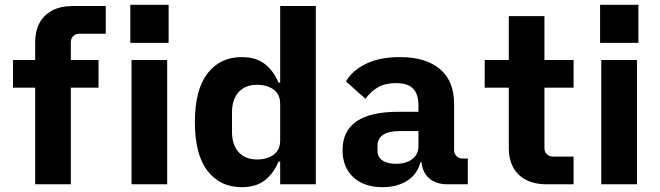

<svg xmlns="http://www.w3.org/2000/svg" viewBox="-20 -765 2740 797"><path d="M126 -401H34V-516H126V-591Q126 -635 143.5 -668.5Q161 -702 196 -721Q231 -740 284 -740H419V-625H308Q299 -625 291 -620.5Q283 -616 278.5 -608Q274 -600 274 -591V-516H389V-401H274V0H126Z M680 -745V-587H521V-745ZM526 -516H674V0H526Z M1143 -94H1136Q1115 -44 1078.5 -16Q1042 12 983 12Q894 12 841.5 -55.5Q789 -123 789 -258Q789 -393 841.5 -460.5Q894 -528 983 -528Q1042 -528 1078.5 -500Q1115 -472 1136 -422H1143V-740H1291V0H1143ZM1143 -182V-334Q1143 -373 1116 -393Q1089 -413 1047 -413Q998 -413 970.5 -382.5Q943 -352 943 -298V-218Q943 -164 970.5 -133.5Q998 -103 1047 -103Q1089 -103 1116 -123Q1143 -143 1143 -182Z M1837 0Q1791 0 1762.5 -24Q1734 -48 1730 -91H1725Q1712 -41 1670 -14.5Q1628 12 1568 12Q1492 12 1447 -29Q1402 -70 1402 -142Q1402 -301 1634 -301H1717V-327Q1717 -374 1695 -397Q1673 -420 1623 -420Q1579 -420 1549.5 -403Q1520 -386 1497 -355L1416 -427Q1443 -473 1500 -500.5Q1557 -528 1640 -528Q1747 -528 1806 -478.5Q1865 -429 1865 -333V-141Q1865 -127 1875 -117Q1885 -107 1899 -107H1922V0ZM1717 -159V-221H1638Q1594 -221 1570.5 -205.5Q1547 -190 1547 -160V-140Q1547 -113 1567.5 -99Q1588 -85 1624 -85Q1665 -85 1691 -104.5Q1717 -124 1717 -159Z M2240 -149Q2240 -140 2244.5 -132Q2249 -124 2257 -119.5Q2265 -115 2274 -115H2361V0H2250Q2198 0 2162.5 -19Q2127 -38 2109.5 -71.5Q2092 -105 2092 -149V-401H1992V-516H2092V-698H2240V-516H2361V-401H2240Z M2630 -745V-587H2471V-745ZM2476 -516H2624V0H2476Z"/></svg>

Font: iA Writer Quattro V
Style: Regular
Weight: 400
Designer: Mike Abbink, Paul van der Laan, Pieter van Rosmalen, Oliver Reichenstein
Foundry: Information Architects Inc.
Version: Version 2.000